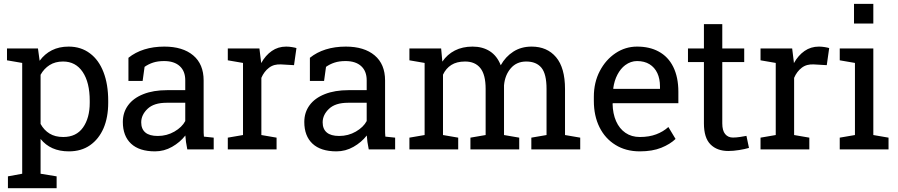

<svg xmlns="http://www.w3.org/2000/svg" viewBox="-20 -782 4701 1005"><path d="M21.5 203.1V141.1L96.2 127.4V-452.6L16.6 -466.3V-528.3H178.7L187.5 -463.9Q213.9 -500 251.7 -519Q289.6 -538.1 339.4 -538.1Q404.3 -538.1 451.2 -502.4Q497.1 -468.3 521.7 -404.5Q546.4 -340.8 546.4 -254.4V-244.1Q546.4 -168 522 -110.8Q497.1 -53.7 451.2 -21.7Q405.3 10.3 340.8 10.3Q292 10.3 255.1 -6.1Q218.3 -22.5 192.4 -54.7V127.4L276.4 141.1V203.1ZM311 -64.9Q379.4 -64.9 414.6 -114.7Q449.7 -164.6 449.7 -244.1V-254.4Q449.7 -350.6 412.8 -405.3Q376 -460 310.1 -460Q269 -460 239.7 -441.4Q210.4 -422.9 192.4 -390.6V-133.3Q210.4 -100.6 239.5 -82.8Q268.6 -64.9 311 -64.9Z M791.5 10.3Q709 10.3 666 -30Q623 -70.3 623 -143.6Q623 -193.8 650.9 -231.4Q678.2 -268.6 730.5 -289.3Q782.7 -310.1 855.5 -310.1H949.7V-361.8Q949.7 -409.7 920.7 -436Q891.6 -462.4 838.9 -462.4Q805.7 -462.4 781.2 -454.3Q756.8 -446.3 736.8 -432.1L726.6 -358.4H652.3V-479.5Q688 -508.3 735.4 -523.2Q782.7 -538.1 840.3 -538.1Q936.5 -538.1 991.2 -492.2Q1045.9 -446.3 1045.9 -360.8V-106.4Q1045.9 -96.2 1046.1 -86.4Q1046.4 -76.7 1047.4 -66.9L1098.6 -61.5V0H960.4Q956.1 -21.5 953.6 -38.6Q951.2 -55.7 950.2 -72.8Q922.4 -37.1 880.6 -13.4Q838.9 10.3 791.5 10.3ZM805.7 -70.3Q853.5 -70.3 893.1 -93.3Q932.6 -116.2 949.7 -148.4V-244.1H852.1Q785.6 -244.1 752.4 -212.4Q719.2 -180.7 719.2 -141.6Q719.2 -106.9 740.7 -88.6Q762.2 -70.3 805.7 -70.3Z M1172.4 0V-61.5L1252 -75.2V-452.6L1172.4 -466.3V-528.3H1337.9L1346.2 -460.9L1347.2 -451.7Q1369.6 -492.2 1402.6 -515.1Q1435.5 -538.1 1478 -538.1Q1493.2 -538.1 1509 -535.4Q1524.9 -532.7 1531.7 -530.3L1519 -440.9L1452.1 -444.8Q1414.1 -447.3 1388.2 -427.5Q1362.3 -407.7 1348.1 -374.5V-75.2L1427.7 -61.5V0Z M1741.2 10.3Q1658.7 10.3 1615.7 -30Q1572.8 -70.3 1572.8 -143.6Q1572.8 -193.8 1600.6 -231.4Q1627.9 -268.6 1680.2 -289.3Q1732.4 -310.1 1805.2 -310.1H1899.4V-361.8Q1899.4 -409.7 1870.4 -436Q1841.3 -462.4 1788.6 -462.4Q1755.4 -462.4 1731 -454.3Q1706.5 -446.3 1686.5 -432.1L1676.3 -358.4H1602.1V-479.5Q1637.7 -508.3 1685.1 -523.2Q1732.4 -538.1 1790 -538.1Q1886.2 -538.1 1940.9 -492.2Q1995.6 -446.3 1995.6 -360.8V-106.4Q1995.6 -96.2 1995.8 -86.4Q1996.1 -76.7 1997.1 -66.9L2048.3 -61.5V0H1910.2Q1905.8 -21.5 1903.3 -38.6Q1900.9 -55.7 1899.9 -72.8Q1872.1 -37.1 1830.3 -13.4Q1788.6 10.3 1741.2 10.3ZM1755.4 -70.3Q1803.2 -70.3 1842.8 -93.3Q1882.3 -116.2 1899.4 -148.4V-244.1H1801.8Q1735.4 -244.1 1702.1 -212.4Q1668.9 -180.7 1668.9 -141.6Q1668.9 -106.9 1690.4 -88.6Q1711.9 -70.3 1755.4 -70.3Z M2123 0V-61.5L2202.6 -75.2V-452.6L2123 -466.3V-528.3H2289.1L2295.4 -459.5Q2320.8 -497.1 2360.8 -517.6Q2400.9 -538.1 2453.6 -538.1Q2506.3 -538.1 2544.2 -513.7Q2582 -489.3 2601.1 -440.4Q2626 -485.4 2667 -511.7Q2708 -538.1 2762.7 -538.1Q2843.8 -538.1 2890.6 -482.7Q2937.5 -427.2 2937.5 -315.9V-75.2L3017.1 -61.5V0H2761.2V-61.5L2840.8 -75.2V-316.9Q2840.8 -395 2814 -427.5Q2787.1 -460 2734.4 -460Q2684.1 -460 2653.6 -424.6Q2623 -389.2 2618.2 -335.4V-75.2L2697.8 -61.5V0H2442.4V-61.5L2522 -75.2V-316.9Q2522 -391.1 2494.4 -425.5Q2466.8 -460 2414.6 -460Q2370.6 -460 2342.3 -441.9Q2314 -423.8 2298.8 -391.1V-75.2L2378.4 -61.5V0Z M3329.1 10.3Q3255.9 10.3 3201.7 -23.4Q3147.5 -56.6 3117.9 -116.2Q3088.4 -175.8 3088.4 -253.9V-275.4Q3088.4 -350.6 3119.6 -410.2Q3150.4 -469.2 3201.9 -503.7Q3253.4 -538.1 3314.5 -538.1Q3379.9 -538.1 3426.8 -512.7Q3477.5 -485.8 3504.2 -431.6Q3530.8 -377.4 3530.8 -301.8V-241.7H3188L3186.5 -239.3Q3187.5 -187 3204.8 -147.7Q3222.2 -108.4 3253.9 -86.7Q3285.6 -64.9 3329.1 -64.9Q3377.9 -64.9 3414.8 -78.9Q3451.7 -92.8 3478.5 -117.2L3516.1 -54.7Q3487.8 -27.3 3441.2 -8.5Q3394.5 10.3 3329.1 10.3ZM3190.9 -316.9H3434.6V-329.6Q3434.6 -369.6 3420.7 -399.4Q3406.7 -429.2 3379.9 -445.8Q3353 -462.4 3314.5 -462.4Q3281.7 -462.4 3252.4 -440.9Q3228.5 -422.9 3211.9 -391.4Q3195.3 -359.9 3189.9 -319.3Z M3792 8.3Q3733.4 8.3 3699 -26.1Q3664.6 -60.5 3664.6 -136.2V-457H3581.1V-528.3H3664.6V-655.8H3760.7V-528.3H3875.5V-457H3760.7V-136.2Q3760.7 -98.1 3775.9 -80.1Q3791 -62 3816.4 -62Q3833.5 -62 3854.5 -65.2Q3875.5 -68.4 3887.2 -70.8L3900.4 -7.8Q3879.4 -1.5 3848.9 3.4Q3818.4 8.3 3792 8.3Z M3960.9 0V-61.5L4040.5 -75.2V-452.6L3960.9 -466.3V-528.3H4126.5L4134.8 -460.9L4135.7 -451.7Q4158.2 -492.2 4191.2 -515.1Q4224.1 -538.1 4266.6 -538.1Q4281.7 -538.1 4297.6 -535.4Q4313.5 -532.7 4320.3 -530.3L4307.6 -440.9L4240.7 -444.8Q4202.6 -447.3 4176.8 -427.5Q4150.9 -407.7 4136.7 -374.5V-75.2L4216.3 -61.5V0Z M4375.5 0V-61.5L4455.1 -75.2V-452.6L4375.5 -466.3V-528.3H4551.3V-75.2L4630.9 -61.5V0ZM4450.2 -658.7V-761.7H4551.3V-658.7Z"/></svg>

Font: Hanuman
Style: Regular
Weight: 400
Designer: Danh Hong
Foundry: Danh Hong
Version: Version 9.000